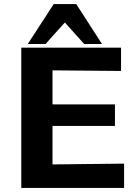

<svg xmlns="http://www.w3.org/2000/svg" viewBox="-20 -927 680 947"><path d="M117 -710 245 -907H356L483 -710H395L300 -816Q229 -738 205 -710ZM85 0V-692H577V-577L239 -580V-412H547V-306H239V-116L592 -120V0Z"/></svg>

Font: Coval
Style: Heavy
Weight: 900
Foundry: Context Ltd
Version: Version 001.000